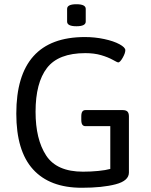

<svg xmlns="http://www.w3.org/2000/svg" viewBox="-20 -881 712 907"><path d="M589 -331V-66Q589 -27 526.5 -10.5Q464 6 366 6Q215 6 136 -81Q57 -168 57 -344Q57 -706 381 -706Q428 -706 472.5 -696.5Q517 -687 544.5 -672Q572 -657 572 -644Q572 -630 559.5 -608Q547 -586 538 -586Q535 -586 512.5 -598.5Q490 -611 457.5 -620.5Q425 -630 383 -630Q256 -630 202 -560Q148 -490 148 -353Q148 -223 198 -146.5Q248 -70 372 -70Q409 -70 444.5 -73.5Q480 -77 501 -83V-285H384Q374 -285 369 -292Q364 -299 364 -315V-331Q364 -347 369 -354Q374 -361 384 -361H559Q575 -361 582 -354Q589 -347 589 -331ZM297 -779V-839Q297 -861 341 -861Q385 -861 385 -839V-779Q385 -757 341 -757Q297 -757 297 -779Z"/></svg>

Font: Asap-Regular
Style: Regular
Weight: 400
Designer: Pablo Cosgaya
Foundry: Omnibus-Type
Version: Version 2.000; ttfautohint (v1.8)